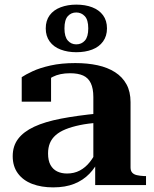

<svg xmlns="http://www.w3.org/2000/svg" viewBox="-20 -801 668 831"><path d="M407 -310V-270Q361 -267 325.5 -259.5Q290 -252 264 -241.5Q238 -231 221 -216Q204 -201 196 -181.5Q188 -162 188 -137Q188 -106 198.5 -87Q209 -68 227.5 -59Q246 -50 270 -50Q301 -50 325.5 -63Q350 -76 369 -100Q388 -124 402 -156L409 -112Q394 -77 367 -49Q340 -21 301.5 -5.5Q263 10 210 10Q159 10 119.5 -5Q80 -20 57.5 -50.5Q35 -81 35 -125Q35 -169 58.5 -200Q82 -231 128 -252.5Q174 -274 244 -287.5Q314 -301 407 -310ZM392 0V-97L384 -96V-381Q384 -418 373 -441Q362 -464 340 -474Q318 -484 283 -484Q239 -484 208.5 -468.5Q178 -453 160 -430Q160 -442 162.5 -452Q165 -462 170.5 -469Q176 -476 184 -480Q192 -484 201 -486V-361H74V-467Q90 -478 121 -492.5Q152 -507 198.5 -517.5Q245 -528 306 -528Q359 -528 402.5 -518.5Q446 -509 478 -488.5Q510 -468 527.5 -436Q545 -404 545 -359V-76Q545 -62 552 -54Q559 -46 572 -43Q585 -40 603 -39H612V0ZM259 -678Q259 -642 273.5 -625.5Q288 -609 310 -609Q333 -609 347.5 -625.5Q362 -642 362 -678Q362 -715 347 -731Q332 -747 310 -747Q288 -747 273.5 -731Q259 -715 259 -678ZM443 -678Q443 -645 426 -621.5Q409 -598 379 -586.5Q349 -575 310 -575Q273 -575 242.5 -586.5Q212 -598 195 -621.5Q178 -645 178 -678Q178 -712 195 -735Q212 -758 242.5 -769.5Q273 -781 310 -781Q349 -781 379 -769.5Q409 -758 426 -735Q443 -712 443 -678Z"/></svg>

Font: Roboto Serif 120pt Expanded SemiBold
Style: Regular
Weight: 600
Width: 7
Designer: Greg Gazdowicz
Foundry: Commercial Type
Version: Version 1.008